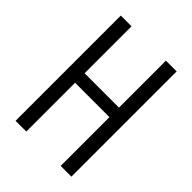

<svg xmlns="http://www.w3.org/2000/svg" viewBox="-200 -786 885 885"><g transform="rotate(45 243.0 -343.0)"><path d="M61 0V-686H131V-380H355V-686H425V0H355V-318H131V0Z"/></g></svg>

Font: Archivo ExtraCondensed Light
Style: Regular
Weight: 300
Width: 2
Designer: Hector Gatti
Foundry: Omnibus-Type
Version: Version 2.001